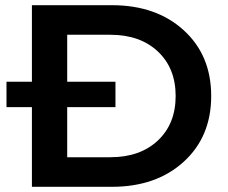

<svg xmlns="http://www.w3.org/2000/svg" viewBox="-20 -720 877 740"><path d="M103 0V-307H5V-405H103V-700H411Q582 -700 688 -603.5Q794 -507 794 -350Q794 -193 688 -96.5Q582 0 411 0ZM239 -114H405Q520 -114 588.5 -178.5Q657 -243 657 -350Q657 -457 588.5 -521.5Q520 -586 405 -586H239V-405H425V-307H239Z"/></svg>

Font: Belfius21
Style: Bold
Weight: 700
Designer: Montserrat's base design by Julieta Ulanovsky, modified by Coast SPRL for Belfius Bank NV.
Foundry: Montserrat's base design by Julieta Ulanovsky, modified by Coast SPRL for Belfius Bank NV.
Version: Version 2.000;FEAKit 1.0